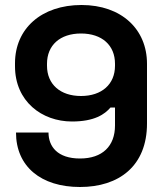

<svg xmlns="http://www.w3.org/2000/svg" viewBox="-20 -734 658 768"><path d="M300 14C456 14 568 -70 568 -240V-479C568 -617 466 -714 306 -714C146 -714 40 -620 40 -481V-469C40 -329 147 -248 268 -248C358 -248 399 -277 422 -304H440V-232C440 -150 390 -100 300 -100C210 -100 174 -148 174 -204H44C44 -68 144 14 300 14ZM168 -471V-479C168 -553 220 -600 304 -600C388 -600 440 -553 440 -479V-471C440 -397 387 -350 304 -350C221 -350 168 -397 168 -471Z"/></svg>

Font: Meta Space
Style: Bold
Weight: 700
Designer: Meta Pool / Florian Karsten
Foundry: Meta Pool / Florian Karsten
Version: Version 2.000;Glyphs 3.1.1 (3137)